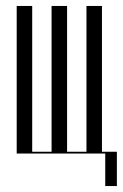

<svg xmlns="http://www.w3.org/2000/svg" viewBox="-20 -515 412 644"><path d="M36 -495H88V-6H153V-495H205V-6H270V-495H322V0H36ZM309 -6H372V109H333V0H309Z"/></svg>

Font: Moniqa Cond Display
Style: Regular
Weight: 400
Width: 3
Designer: Rajesh Rajput
Foundry: Rajesh Rajput
Version: Version 1.000